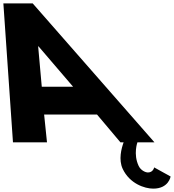

<svg xmlns="http://www.w3.org/2000/svg" viewBox="-105 -845 1033 1140"><path d="M623.7 158C664.8 245 753 275 805 275C897 275 908 203 908 203L810.4 149C810.4 149 804.6 179 773.6 179C756.6 179 730 165 718.2 140C685.1 70 711 0 711 0H812L89 -825H-85L-28 0H174L157 -165H471L610 0H629C616 36 597.7 103 623.7 158ZM329 -330H143L121.5 -570H123.5Z"/></svg>

Font: Hussar
Style: BdOpOblFive
Weight: 700
Foundry: Cannot Into Space Fonts
Version: Version 2.00